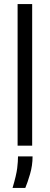

<svg xmlns="http://www.w3.org/2000/svg" viewBox="-20 -720 247 949"><path d="M67 0V-700H139V0ZM42 209Q61 145 65 111.5Q69 78 69 53H141Q141 98 128.5 140.5Q116 183 105 209Z"/></svg>

Font: Bricolage Grotesque 10pt Condensed Light
Style: Regular
Weight: 300
Width: 3
Designer: Mathieu Triay
Foundry: Atelier Triay
Version: Version 1.000; ttfautohint (v1.8.4.7-5d5b);gftools[0.9.32]